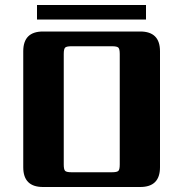

<svg xmlns="http://www.w3.org/2000/svg" viewBox="-20 -748 733 768"><path d="M128 -670V-728H564V-670ZM620 -543V-79Q620 0 541 0H152Q73 0 73 -79V-543Q73 -622 152 -622H541Q620 -622 620 -543ZM459 -90V-532Q459 -552 453.5 -557.5Q448 -563 428 -563H266Q246 -563 240.5 -557.5Q235 -552 235 -532V-90Q235 -70 240.5 -64.5Q246 -59 266 -59H428Q448 -59 453.5 -64.5Q459 -70 459 -90Z"/></svg>

Font: Sarpanch
Style: Bold
Weight: 700
Designer: Manushi Parikh (Devanagari and Latin), Jyotish Sonowal (Devanagari)
Foundry: Indian Type Foundry
Version: Version 2.004;PS 1.0;hotconv 1.0.78;makeotf.lib2.5.61930; tt